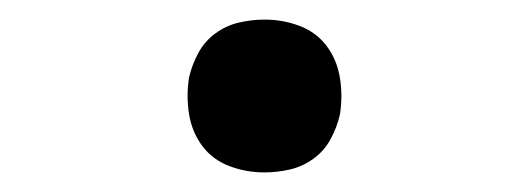

<svg xmlns="http://www.w3.org/2000/svg" viewBox="-20 -438 540 196"><path d="M250 -262Q231 -262 214 -268.5Q197 -275 186.5 -289Q176 -303 173 -321.5Q170 -340 173 -359Q176 -372 182.5 -384Q189 -396 200 -404Q211 -412 224 -415Q237 -418 250 -418Q269 -418 286 -411.5Q303 -405 313.5 -391Q324 -377 327 -358.5Q330 -340 327 -321Q324 -308 317.5 -296Q311 -284 300 -276Q289 -268 276 -265Q263 -262 250 -262Z"/></svg>

Font: Iosevka Slab
Style: Italic
Weight: 400
Italic angle: -9°
Monospace: yes
Designer: Belleve Invis
Foundry: Belleve Invis
Version: Version 11.1.0; ttfautohint (v1.8.3)